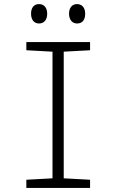

<svg xmlns="http://www.w3.org/2000/svg" viewBox="-20 -920 570 940"><path d="M357 -805C383 -805 397 -822 397 -853C397 -882 382 -900 357 -900C334 -900 318 -883 318 -853C318 -823 334 -805 357 -805ZM171 -805C196 -805 211 -823 211 -853C211 -882 196 -900 171 -900C147 -900 132 -883 132 -853C132 -823 147 -805 171 -805ZM109 0H421V-40L292 -47V-667L421 -674V-714H109V-674L237 -667V-47L109 -40Z"/></svg>

Font: Noto Sans Mono Condensed Light
Style: Regular
Weight: 300
Width: 3
Designer: Monotype Design Team
Foundry: Monotype Imaging Inc.
Version: Version 2.014